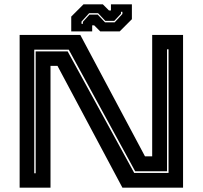

<svg xmlns="http://www.w3.org/2000/svg" viewBox="-20 -860 929 880"><path d="M70 0V-700H348L644.5 -143.5H677.5V-700H819V0H541L243.5 -558H211.5V0ZM137 -66H143.5V-624.5H290L595 -67.5H752.5V-634H745.5V-75H599.5L295 -632.5H137ZM306.5 -716V-784L362.5 -840H451.5L479.5 -812H488.5V-840H584.5V-772L528.5 -716H439.5L411.5 -744H402.5V-716ZM353.5 -751H360V-760L390 -793H428L461.5 -757.5H505.5L541 -796V-806H534.5V-797L504 -764.5H462.5L429.5 -799.5H388.5L353.5 -761Z"/></svg>

Font: Tourney Expanded ExtraBold
Style: Regular
Weight: 800
Width: 7
Designer: Tyler Finck
Foundry: Etcetera Type Co
Version: Version 1.010; ttfautohint (v1.8.3)